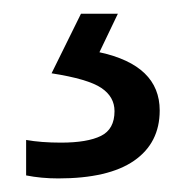

<svg xmlns="http://www.w3.org/2000/svg" viewBox="-20 -20 267 280"><path d="M212.9 141.1Q212.9 188.5 175.5 214.4Q138.2 240.2 64.9 240.2Q40 240.2 18.1 235.8V184.1Q40 188 68.8 188Q107.4 188 127.2 178.2Q147 168.5 147 142.1Q147 121.1 127.7 108.2Q108.4 95.2 55.2 86.9L98.1 0H151.9L125 56.2Q212.9 75.2 212.9 141.1Z"/></svg>

Font: CAA NEO Sans
Style: Regular
Weight: 400
Version: Version 1.10